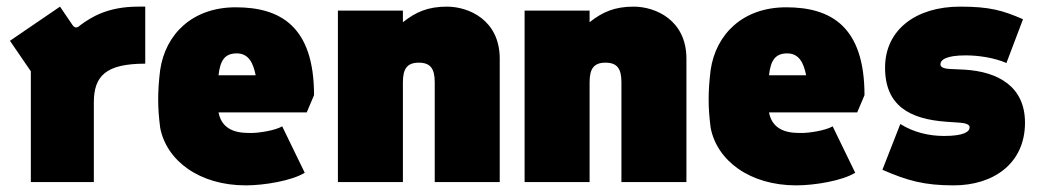

<svg xmlns="http://www.w3.org/2000/svg" viewBox="-20 -549 3141 579"><path d="M73 0H263V-240C263 -319 298 -357 418 -357V-529H397C304 -529 255 -497 222 -473C212 -463 205 -465 199 -473L161 -529L10 -426L73 -334Z M721 10C777 10 860 -4 899 -28L831 -168C809 -155 759 -148 739 -148C711 -148 651 -147 639 -210H905L927 -262C927 -469 826 -527 691 -527C560 -527 479 -446 463 -338C459 -305 457 -277 457 -249C457 -221 459 -196 463 -164C482 -64 582 10 721 10ZM639 -322C644 -367 658 -388 694 -388C731 -388 744 -357 751 -322Z M999 0H1195V-301C1195 -342 1208 -360 1243 -360C1278 -360 1291 -342 1291 -301V0H1487V-372C1487 -489 1393 -529 1328 -529C1271 -529 1234 -513 1195 -482V-517H999Z M1562 0H1758V-301C1758 -342 1771 -360 1806 -360C1841 -360 1854 -342 1854 -301V0H2050V-372C2050 -489 1956 -529 1891 -529C1834 -529 1797 -513 1758 -482V-517H1562Z M2381 10C2437 10 2520 -4 2559 -28L2491 -168C2469 -155 2419 -148 2399 -148C2371 -148 2311 -147 2299 -210H2565L2587 -262C2587 -469 2486 -527 2351 -527C2220 -527 2139 -446 2123 -338C2119 -305 2117 -277 2117 -249C2117 -221 2119 -196 2123 -164C2142 -64 2242 10 2381 10ZM2299 -322C2304 -367 2318 -388 2354 -388C2391 -388 2404 -357 2411 -322Z M2856 10C2976 10 3071 -56 3071 -179C3071 -288 2990 -333 2888 -339L2845 -341C2821 -342 2816 -349 2816 -355C2816 -368 2832 -382 2892 -382C2931 -382 2978 -375 3015 -359L3065 -491C3003 -518 2964 -529 2875 -529C2742 -529 2649 -459 2649 -345C2649 -229 2725 -190 2832 -182L2875 -179C2899 -177 2904 -171 2904 -165C2904 -152 2887 -139 2827 -139C2781 -139 2735 -150 2695 -175L2641 -37C2717 -4 2767 10 2856 10Z"/></svg>

Font: Finlandica Black
Style: Regular
Weight: 900
Designer: Niklas Ekholm, Juho Hiilivirta, Jaakko Suomalainen
Foundry: Helsinki Type Studio
Version: Version 2.000;Glyphs 3.2 (3202)